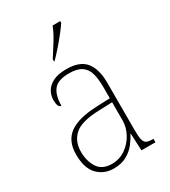

<svg xmlns="http://www.w3.org/2000/svg" viewBox="-190 -860 853 964"><g transform="rotate(-30 237.0 -378.0)"><path d="M181 10Q125 10 88 -28Q51 -66 51 -146Q51 -224 102.5 -261.5Q154 -299 264 -303L339 -306V-371Q339 -417 330 -450Q321 -483 295.5 -500Q270 -517 223 -517Q159 -517 134.5 -486Q110 -455 110 -395Q89 -395 89 -440Q89 -464 101.5 -487.5Q114 -511 143.5 -526.5Q173 -542 223 -542Q300 -542 333.5 -500.5Q367 -459 367 -379V-107Q367 -70 371 -51.5Q375 -33 386.5 -26.5Q398 -20 422 -20H427V0H346L341 -99H339Q327 -75 307 -49.5Q287 -24 256 -7Q225 10 181 10ZM184 -15Q229 -15 264 -39.5Q299 -64 319 -101.5Q339 -139 339 -178V-283L262 -280Q159 -277 119 -241.5Q79 -206 79 -145Q79 -92 103.5 -53.5Q128 -15 184 -15ZM189 -619Q211 -653 235.5 -692.5Q260 -732 273 -766H317V-756Q306 -739 284 -711Q262 -683 237 -654.5Q212 -626 192 -606H189Z"/></g></svg>

Font: Noto Serif Hebrew SemiCondensed Thin
Style: Regular
Weight: 100
Width: 4
Designer: Monotype Design Team
Foundry: Monotype Imaging Inc.
Version: Version 2.004; ttfautohint (v1.8.4.7-5d5b)